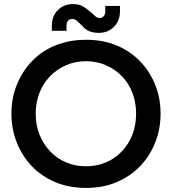

<svg xmlns="http://www.w3.org/2000/svg" viewBox="-20 -908 843 941"><path d="M401 13Q318 13 250.5 -15.5Q183 -44 135.5 -94Q88 -144 62 -210Q36 -276 36 -351Q36 -426 62 -491.5Q88 -557 135.5 -607Q183 -657 250.5 -685Q318 -713 402 -713Q485 -713 552 -685Q619 -657 667 -607Q715 -557 741 -491.5Q767 -426 767 -351Q767 -276 741 -210Q715 -144 667 -94Q619 -44 552 -15.5Q485 13 401 13ZM401 -93Q454 -93 499 -112Q544 -131 577.5 -166.5Q611 -202 629 -248.5Q647 -295 647 -351Q647 -406 629 -453Q611 -500 577.5 -534.5Q544 -569 499 -588.5Q454 -608 401 -608Q349 -608 304 -588.5Q259 -569 225.5 -534.5Q192 -500 173.5 -453Q155 -406 155 -351Q155 -295 173.5 -248.5Q192 -202 225.5 -166.5Q259 -131 304 -112Q349 -93 401 -93ZM465 -747Q438 -747 420.5 -754Q403 -761 392.5 -771.5Q382 -782 372 -792Q362 -802 353.5 -808.5Q345 -815 333 -815Q322 -815 314 -806.5Q306 -798 306 -783V-757H234V-781Q234 -829 263.5 -858.5Q293 -888 337 -888Q371 -888 392 -873.5Q413 -859 428 -846Q438 -836 447.5 -828Q457 -820 469 -820Q480 -820 488 -828.5Q496 -837 496 -853V-879H568V-854Q568 -806 538.5 -776.5Q509 -747 465 -747Z"/></svg>

Font: MuseoModerno SemiBold Medium
Style: Regular
Weight: 500
Version: Version 1.001